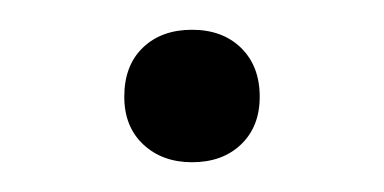

<svg xmlns="http://www.w3.org/2000/svg" viewBox="-20 -344 258 129"><path d="M109 -235Q89 -235 76.2 -247Q63.5 -259 63.5 -279Q63.5 -300 76 -312Q88.5 -324 109 -324Q129.5 -324 142 -311.8Q154.5 -299.5 154.5 -279Q154.5 -259 142 -247Q129.5 -235 109 -235Z"/></svg>

Font: Encode Sans Condensed Thin Light
Style: Regular
Weight: 300
Version: Version 3.002